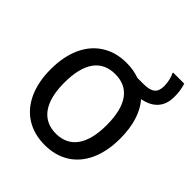

<svg xmlns="http://www.w3.org/2000/svg" viewBox="-195 -813 952 952"><g transform="rotate(45 281.0 -336.5)"><path d="M515.1 -272.5C515.1 -362.3 492.7 -435.1 449.7 -483.9C520.5 -497.1 558.6 -539.6 558.6 -607.9C558.6 -641.1 556.2 -655.8 546.9 -689.5H468.8V-685.1C473.1 -677.2 477.1 -666 480.5 -651.4C483.9 -636.2 485.4 -623 485.4 -611.8C485.4 -564.9 463.4 -545.4 405.3 -545.4H361.8C334.5 -555.7 304.7 -560.5 272 -560.5C223.1 -560.5 180.2 -549.3 143.6 -526.4C69.8 -481 27.8 -392.1 27.8 -272.5C27.8 -213.9 37.6 -163.1 57.1 -119.6C96.2 -33.2 171.9 15.1 272 15.1C321.3 15.1 363.8 3.9 400.4 -18.6C473.1 -63.5 515.1 -151.9 515.1 -272.5ZM420.4 -272.5C420.4 -135.3 367.7 -64 272 -64C175.8 -64 122.6 -136.2 122.6 -272.5C122.6 -411.6 174.8 -481.4 272 -481.4C368.2 -481.4 420.4 -411.6 420.4 -272.5Z"/></g></svg>

Font: SG Kara
Style: Regular
Weight: 400
Designer: Damoon Khanjanzadeh
Version: Version 1.000